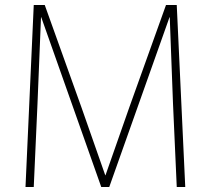

<svg xmlns="http://www.w3.org/2000/svg" viewBox="-20 -748 844 768"><path d="M115 -728H159L306 -318L401 -47H402L497 -318L644 -728H687L721 0H687L672 -334L659 -679H658L417 0H385L145 -679H144L130 -334L115 0H82Z"/></svg>

Font: Murecho Thin ExtraLight
Style: Regular
Weight: 250
Version: Version 1.010